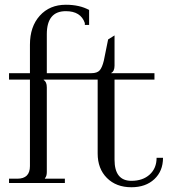

<svg xmlns="http://www.w3.org/2000/svg" viewBox="-20 -770 732 808"><path d="M364 -462Q389 -462 399.5 -474Q410 -486 417 -515L435 -604L462 -621V-494Q462 -470 448 -463V-462H630V-435H462V-98Q462 -9 533 -9Q581 -9 610 -35.5Q639 -62 639 -106H666Q666 -50 629.5 -16Q593 18 533 18Q469 18 430 -21Q391 -60 391 -124V-435H164V-433Q177 -426 177 -402V-46Q177 -28 169 -20V-18H253V0H18V-18H53Q106 -18 106 -71V-435H18V-462H106V-582Q106 -658 147.5 -704Q189 -750 257 -750Q315 -750 355 -728V-665H337V-673Q320 -723 257 -723Q177 -723 177 -626V-462Z"/></svg>

Font: Foglihten068fMac
Style: Regular
Weight: 500
Designer: gluk (gluksza@wp.pl)
Foundry: gluk (gluksza@wp.pl)
Version: Version 0.68